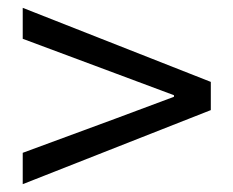

<svg xmlns="http://www.w3.org/2000/svg" viewBox="-20 -616 595 490"><path d="M38 -146V-226L274 -313L424 -369V-373L274 -429L38 -517V-596L518 -407V-335Z"/></svg>

Font: Noto Sans SC Thin
Style: Regular
Weight: 400
Version: Version 2.004-H2;hotconv 1.0.118;makeotfexe 2.5.65603